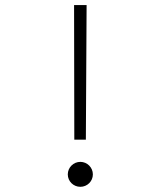

<svg xmlns="http://www.w3.org/2000/svg" viewBox="-20 -718 626 748"><path d="M269.5 -173.8H314.5L317.4 -698.2H268.6ZM293 9.8C319.8 9.8 341.8 -11.7 341.8 -38.6C341.8 -65.4 319.8 -87.4 293 -87.4C266.1 -87.4 244.1 -65.4 244.1 -38.6C244.1 -11.7 266.1 9.8 293 9.8Z"/></svg>

Font: Cascadia Code PL ExtraLight
Style: Regular
Weight: 200
Monospace: yes
Designer: Aaron Bell
Foundry: Saja Typeworks
Version: Version 2404.023